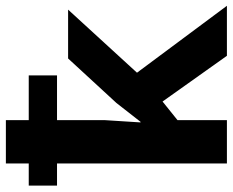

<svg xmlns="http://www.w3.org/2000/svg" viewBox="-90 -710 800 660"><g transform="rotate(-90 310.0 -380.0)"><path d="M2 -681.2H78.1V-759.8H227.1V-681.2H380.9V-584H227.1V-420.9L219.2 -296.9H221.2L286.1 -379.9L439 -545.9H606.9L390.1 -309.1L620.1 0H448.2L291 -221.2L227.1 -169.9V0H78.1V-584H2Z"/></g></svg>

Font: OpenSans-Bold
Style: Bold
Weight: 700
Foundry: Ascender Corporation
Version: Version 1.10